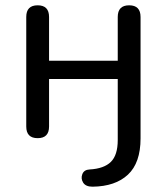

<svg xmlns="http://www.w3.org/2000/svg" viewBox="-20 -514 629 724"><path d="M329 190Q303 190 293.5 174.5Q284 159 290.5 142.5Q297 126 318 125Q372 122 398 96.5Q424 71 424 14V-216H165V-37Q165 7 122 7Q79 7 79 -37V-450Q79 -494 122 -494Q165 -494 165 -450V-285H424V-450Q424 -494 467 -494Q510 -494 510 -450V8Q510 100 462.5 144.5Q415 189 329 190Z"/></svg>

Font: Chiron GoRound TC N
Style: Regular
Weight: 350
Designer: Ryoko NISHIZUKA 西塚涼子 (kana, bopomofo & ideographs); Paul D. Hunt (Latin, Greek & Cyrillic); Sandoll Communications 산돌커뮤니
Foundry: Adobe
Version: Version 1.000;hotconv 1.1.1;makeotfexe 2.6.0